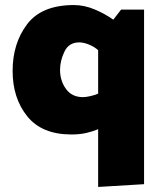

<svg xmlns="http://www.w3.org/2000/svg" viewBox="-20 -522 651 761"><path d="M551 -484V208L369 219V-10Q348 -1 322 5Q296 11 263 11Q146 11 88 -61Q30 -133 30 -241Q30 -350 87.5 -426Q145 -502 273 -502Q314 -502 355.5 -484.5Q397 -467 429 -444L460 -484ZM218 -245Q218 -202 241.5 -169.5Q265 -137 309 -137Q320 -137 338 -141Q356 -145 369 -151V-323Q355 -336 333.5 -345Q312 -354 294 -354Q253 -354 235.5 -317.5Q218 -281 218 -245Z"/></svg>

Font: Palanquin Dark
Style: Bold
Weight: 700
Designer: Pria Ravichandran
Version: Version 1.000